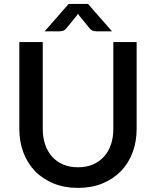

<svg xmlns="http://www.w3.org/2000/svg" viewBox="-20 -930 780 959"><path d="M369.5 -94.5Q411 -94.5 443.8 -108.5Q476.5 -122.5 499.2 -147.5Q522 -172.5 534 -207.8Q546 -243 546 -286V-720H662.5V-286Q662.5 -222.5 642.2 -168.5Q622 -114.5 584 -75.2Q546 -36 491.8 -13.8Q437.5 8.5 369.5 8.5Q301.5 8.5 247.2 -13.8Q193 -36 155 -75.2Q117 -114.5 96.8 -168.5Q76.5 -222.5 76.5 -286V-720H193.5V-286.5Q193.5 -243.5 205.5 -208.2Q217.5 -173 240 -147.8Q262.5 -122.5 295.2 -108.5Q328 -94.5 369.5 -94.5ZM539.5 -773.5H461.5Q454.5 -773.5 445 -776Q435.5 -778.5 425.5 -791L376 -851.5Q372 -857 369.5 -861.5Q367 -857 363 -851.5L313.5 -791Q303.5 -778.5 294 -776Q284.5 -773.5 277.5 -773.5H203L323 -910.5H419.5Z"/></svg>

Font: LatoLatin Semibold
Style: Regular
Weight: 600
Designer: Lukasz Dziedzic with Adam Twardoch and Botio Nikoltchev
Foundry: tyPoland Lukasz Dziedzic
Version: Version 2.015; 2015-08-06; http://www.latofonts.com/